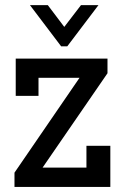

<svg xmlns="http://www.w3.org/2000/svg" viewBox="-20 -737 491 757"><path d="M37.1 -56.2 293.5 -430.2H131.8V-358.9H42V-505.9H403.8V-448.2L147.9 -76.2H320.8V-162.1H415V0H37.1ZM368.2 -716.8 245.1 -554.2H221.2L98.1 -716.8H168.5L233.4 -630.9L299.3 -716.8Z"/></svg>

Font: Twentytwelve Slab
Style: TwentytwelveSlab
Weight: 400
Designer: Domenico Catapano
Version: Version 1.00 2012